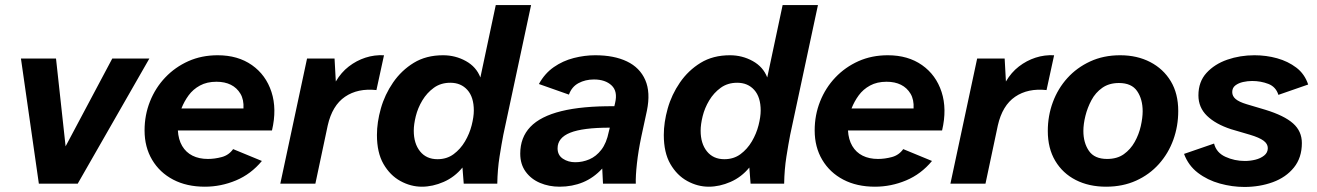

<svg xmlns="http://www.w3.org/2000/svg" viewBox="-20 -728 5219 761"><path d="M134 0 63 -496H202L240 -148L425 -496H572L288 0Z M792 12Q720 12 666.5 -16Q613 -44 583 -94.5Q553 -145 553 -211Q553 -272 574.5 -326Q596 -380 635 -421Q674 -462 726.5 -485.5Q779 -509 843 -509Q923 -509 978.5 -470Q1034 -431 1056 -363.5Q1078 -296 1058 -211H685Q687 -175 702 -149.5Q717 -124 743 -111Q769 -98 804 -98Q831 -98 859 -105.5Q887 -113 904 -137L1018 -90Q975 -38 915.5 -13Q856 12 792 12ZM699 -298H945Q947 -333 933 -356.5Q919 -380 895 -392Q871 -404 838 -404Q800 -404 772.5 -389Q745 -374 727.5 -350Q710 -326 699 -298Z M1091 0 1197 -496H1306L1311 -405Q1332 -441 1362.5 -464.5Q1393 -488 1428.5 -499.5Q1464 -511 1502 -509L1472 -371Q1398 -379 1347.5 -344.5Q1297 -310 1279 -231L1230 0Z M1652 12Q1608 12 1567 -10.5Q1526 -33 1500 -78Q1474 -123 1474 -193Q1474 -243 1489.5 -298Q1505 -353 1538 -401Q1571 -449 1620 -479Q1669 -509 1736 -509Q1785 -509 1826.5 -486Q1868 -463 1884 -421L1945 -708H2085L1975 -194Q1968 -158 1960 -107.5Q1952 -57 1951 0H1818L1813 -64Q1782 -26 1738.5 -7Q1695 12 1652 12ZM1714 -97Q1751 -97 1778 -117Q1805 -137 1823 -167.5Q1841 -198 1849.5 -231.5Q1858 -265 1858 -290Q1858 -343 1832.5 -371.5Q1807 -400 1765 -400Q1727 -400 1699.5 -380Q1672 -360 1654 -330Q1636 -300 1628 -267.5Q1620 -235 1620 -210Q1620 -159 1645 -128Q1670 -97 1714 -97Z M2198 12Q2156 12 2120.5 -3Q2085 -18 2063.5 -47.5Q2042 -77 2042 -119Q2042 -183 2082 -225Q2122 -267 2205 -287.5Q2288 -308 2415 -307L2418 -320Q2429 -366 2404 -389.5Q2379 -413 2334 -413Q2300 -413 2273 -398.5Q2246 -384 2235 -353L2116 -395Q2139 -437 2175 -462Q2211 -487 2254 -498Q2297 -509 2339 -509Q2414 -509 2465 -484.5Q2516 -460 2537.5 -411Q2559 -362 2544 -289L2522 -187Q2510 -130 2504.5 -80Q2499 -30 2500 0H2370L2367 -60Q2333 -23 2290.5 -5.5Q2248 12 2198 12ZM2260 -85Q2289 -85 2316 -96.5Q2343 -108 2363.5 -134.5Q2384 -161 2393 -206L2397 -222Q2290 -222 2240 -202Q2190 -182 2190 -140Q2190 -113 2211 -99Q2232 -85 2260 -85Z M2789 12Q2745 12 2704 -10.5Q2663 -33 2637 -78Q2611 -123 2611 -193Q2611 -243 2626.5 -298Q2642 -353 2675 -401Q2708 -449 2757 -479Q2806 -509 2873 -509Q2922 -509 2963.5 -486Q3005 -463 3021 -421L3082 -708H3222L3112 -194Q3105 -158 3097 -107.5Q3089 -57 3088 0H2955L2950 -64Q2919 -26 2875.5 -7Q2832 12 2789 12ZM2851 -97Q2888 -97 2915 -117Q2942 -137 2960 -167.5Q2978 -198 2986.5 -231.5Q2995 -265 2995 -290Q2995 -343 2969.5 -371.5Q2944 -400 2902 -400Q2864 -400 2836.5 -380Q2809 -360 2791 -330Q2773 -300 2765 -267.5Q2757 -235 2757 -210Q2757 -159 2782 -128Q2807 -97 2851 -97Z M3448 12Q3376 12 3322.5 -16Q3269 -44 3239 -94.5Q3209 -145 3209 -211Q3209 -272 3230.5 -326Q3252 -380 3291 -421Q3330 -462 3382.5 -485.5Q3435 -509 3499 -509Q3579 -509 3634.5 -470Q3690 -431 3712 -363.5Q3734 -296 3714 -211H3341Q3343 -175 3358 -149.5Q3373 -124 3399 -111Q3425 -98 3460 -98Q3487 -98 3515 -105.5Q3543 -113 3560 -137L3674 -90Q3631 -38 3571.5 -13Q3512 12 3448 12ZM3355 -298H3601Q3603 -333 3589 -356.5Q3575 -380 3551 -392Q3527 -404 3494 -404Q3456 -404 3428.5 -389Q3401 -374 3383.5 -350Q3366 -326 3355 -298Z M3747 0 3853 -496H3962L3967 -405Q3988 -441 4018.5 -464.5Q4049 -488 4084.5 -499.5Q4120 -511 4158 -509L4128 -371Q4054 -379 4003.5 -344.5Q3953 -310 3935 -231L3886 0Z M4364 12Q4296 12 4244 -14.5Q4192 -41 4162.5 -90.5Q4133 -140 4133 -209Q4133 -269 4153 -323Q4173 -377 4210.5 -418.5Q4248 -460 4301 -484.5Q4354 -509 4420 -509Q4487 -509 4539 -482Q4591 -455 4620.5 -406Q4650 -357 4650 -288Q4650 -228 4630.5 -174Q4611 -120 4573.5 -78Q4536 -36 4483 -12Q4430 12 4364 12ZM4368 -98Q4408 -98 4434.5 -117Q4461 -136 4477.5 -165.5Q4494 -195 4501.5 -228Q4509 -261 4509 -287Q4509 -335 4487 -367Q4465 -399 4415 -399Q4376 -399 4349 -380Q4322 -361 4306 -331Q4290 -301 4282 -268.5Q4274 -236 4274 -209Q4274 -162 4296 -130Q4318 -98 4368 -98Z M4912 13Q4864 13 4815 -0.5Q4766 -14 4728 -43Q4690 -72 4673 -118L4792 -159Q4801 -123 4837 -106.5Q4873 -90 4914 -90Q4935 -90 4955.5 -95Q4976 -100 4990.5 -111.5Q5005 -123 5005 -141Q5005 -158 4988 -170.5Q4971 -183 4934 -194L4859 -216Q4798 -236 4764 -269Q4730 -302 4730 -350Q4730 -404 4762 -439Q4794 -474 4844.5 -491.5Q4895 -509 4952 -509Q4999 -509 5042 -497Q5085 -485 5118 -460Q5151 -435 5165 -393L5047 -352Q5037 -384 5007 -395.5Q4977 -407 4943 -407Q4925 -407 4907 -403Q4889 -399 4876.5 -389.5Q4864 -380 4864 -363Q4864 -347 4877.5 -335.5Q4891 -324 4921 -315L4995 -293Q5070 -270 5105 -239Q5140 -208 5140 -161Q5140 -103 5108.5 -64Q5077 -25 5025 -6Q4973 13 4912 13Z"/></svg>

Font: Atkinson Hyperlegible Next
Style: Bold Italic
Weight: 700
Italic angle: -12°
Designer: Elliott Scott, Megan Eiswerth, Linus Boman, Theodore Petrosky, Letters from Sweden
Foundry: Applied Design Works, Letters from Sweden
Version: Version 2.001